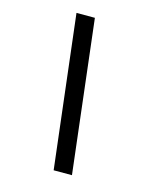

<svg xmlns="http://www.w3.org/2000/svg" viewBox="-121 -817 843 999"><g transform="rotate(15 301.0 -318.0)"><path d="M263.2 92.8H361.8L265.1 -729H166Z"/></g></svg>

Font: Hack
Style: Bold Oblique
Weight: 700
Italic angle: -12°
Monospace: yes
Designer: Christopher Simpkins
Foundry: Christopher Simpkins
Version: Version 2.010